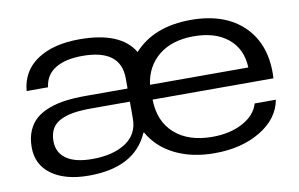

<svg xmlns="http://www.w3.org/2000/svg" viewBox="-62 -646 1194 767"><g transform="rotate(-10 535.0 -262.5)"><path d="M242.2 8.8Q147.5 8.8 91.8 -31Q36.1 -70.8 36.1 -142.1Q36.1 -179.7 48.3 -208.5Q60.5 -237.3 82 -255.9Q103.5 -274.4 135.3 -286.1Q167 -297.9 203.1 -302.5Q239.3 -307.1 284.2 -307.1H454.1V-348.1Q454.1 -466.8 298.8 -466.8Q230 -466.8 189.2 -442.1Q148.4 -417.5 142.1 -367.2H55.2Q62.5 -447.8 127.2 -491Q191.9 -534.2 298.8 -534.2Q465.3 -534.2 519 -443.8Q600.1 -533.2 750 -533.2Q889.2 -533.2 965.8 -456.5Q1042.5 -379.9 1035.2 -246.1H544.9Q546.4 -157.2 602.5 -107.7Q658.7 -58.1 754.9 -58.1Q826.7 -58.1 878.4 -85.9Q930.2 -113.8 943.8 -160.2H1029.8Q1016.1 -85 939.2 -38.6Q862.3 7.8 752.9 7.8Q661.1 7.8 592.5 -26.1Q523.9 -60.1 488.8 -122.1H485.8Q429.2 8.8 242.2 8.8ZM126 -150.9Q126 -105 161.9 -79.6Q197.8 -54.2 267.1 -54.2Q351.6 -54.2 402.8 -87.9Q454.1 -121.6 454.1 -185.1V-253.9H297.9Q256.3 -253.9 226.6 -249.3Q196.8 -244.6 173.3 -233.4Q149.9 -222.2 137.9 -201.7Q126 -181.2 126 -150.9ZM544.9 -306.2H943.8Q940.9 -381.8 889.2 -424.3Q837.4 -466.8 750 -466.8Q662.6 -466.8 608.9 -423.8Q555.2 -380.9 544.9 -306.2Z"/></g></svg>

Font: Lumene Sans Expanded
Style: Regular
Weight: 400
Width: 7
Designer: Deni Anggara
Version: Version 1.003;Glyphs 3.1.2 (3151)